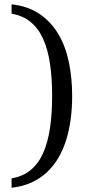

<svg xmlns="http://www.w3.org/2000/svg" viewBox="-20 -737 416 899"><path d="M317.9 -288.1Q317.9 -233.4 311.3 -181.9Q304.7 -130.4 290.8 -84.5Q276.9 -38.6 254.4 0.2Q231.9 39.1 200.4 68.8Q168.9 98.6 127.7 117.4Q86.4 136.2 34.2 142.1V98.1Q86.9 89.4 123.3 59.3Q159.7 29.3 181.9 -20.3Q204.1 -69.8 214.1 -137.2Q224.1 -204.6 224.1 -288.1Q224.1 -371.1 214.1 -438.5Q204.1 -505.9 181.9 -554.9Q159.7 -604 123.3 -634Q86.9 -664.1 34.2 -672.9V-716.8Q112.3 -708 166.5 -670.7Q220.7 -633.3 254.4 -575.4Q288.1 -517.6 303 -443.6Q317.9 -369.6 317.9 -288.1Z"/></svg>

Font: Charis SIL APac
Style: Regular
Weight: 400
Foundry: SIL International
Version: Version 5.000